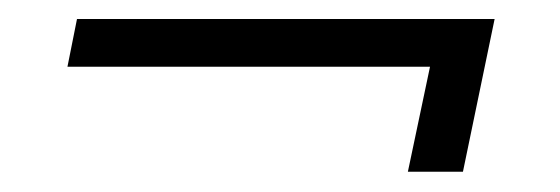

<svg xmlns="http://www.w3.org/2000/svg" viewBox="-20 -398 575 197"><path d="M455 -221.8 487.5 -378.5H59L49.2 -329.5H421.2L398.5 -221.8Z"/></svg>

Font: Emberly Black
Style: Italic
Weight: 900
Italic angle: -12°
Designer: Rajesh Rajput
Foundry: Rajesh Rajput
Version: Version 1.000